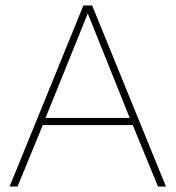

<svg xmlns="http://www.w3.org/2000/svg" viewBox="-20 -680 640 700"><path d="M585 0H556L464 -224H136L44 0H15L284 -660H316ZM146 -250H453L300 -631Z"/></svg>

Font: Work Sans ExtraLight
Style: Regular
Weight: 200
Designer: Wei Huang
Foundry: Wei Huang
Version: Version 2.010; ttfautohint (v1.8.3)